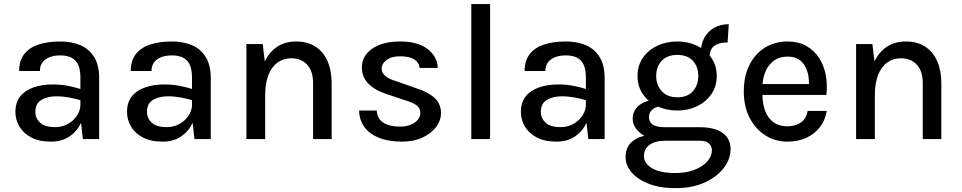

<svg xmlns="http://www.w3.org/2000/svg" viewBox="-20 -704 4868 972"><path d="M399.5 0 387 -110.5V-311Q387 -370 362.2 -396.8Q337.5 -423.5 285 -423.5Q255 -423.5 231.8 -414.8Q208.5 -406 195.2 -388.5Q182 -371 182 -344.5H77Q77 -397.5 103 -430.5Q129 -463.5 175.8 -478.8Q222.5 -494 285 -494Q343.5 -494 387.8 -474.8Q432 -455.5 457 -414.5Q482 -373.5 482 -308.5V0ZM238 13Q177.5 13 137.5 -8.5Q97.5 -30 77.8 -64.2Q58 -98.5 58 -137.5Q58 -185 82.2 -215.8Q106.5 -246.5 149.5 -261.5Q192.5 -276.5 248.5 -276.5Q287 -276.5 323.8 -269.5Q360.5 -262.5 395.5 -251V-193.5Q367 -204 331.5 -210.2Q296 -216.5 265.5 -216.5Q220 -216.5 189.5 -198.2Q159 -180 159 -137.5Q159 -105.5 182.8 -83Q206.5 -60.5 259 -60.5Q297 -60.5 326 -77.8Q355 -95 371 -121Q387 -147 387 -173H410Q410 -123.5 389.8 -81Q369.5 -38.5 331.2 -12.8Q293 13 238 13Z M964.5 0 952 -110.5V-311Q952 -370 927.2 -396.8Q902.5 -423.5 850 -423.5Q820 -423.5 796.8 -414.8Q773.5 -406 760.2 -388.5Q747 -371 747 -344.5H642Q642 -397.5 668 -430.5Q694 -463.5 740.8 -478.8Q787.5 -494 850 -494Q908.5 -494 952.8 -474.8Q997 -455.5 1022 -414.5Q1047 -373.5 1047 -308.5V0ZM803 13Q742.5 13 702.5 -8.5Q662.5 -30 642.8 -64.2Q623 -98.5 623 -137.5Q623 -185 647.2 -215.8Q671.5 -246.5 714.5 -261.5Q757.5 -276.5 813.5 -276.5Q852 -276.5 888.8 -269.5Q925.5 -262.5 960.5 -251V-193.5Q932 -204 896.5 -210.2Q861 -216.5 830.5 -216.5Q785 -216.5 754.5 -198.2Q724 -180 724 -137.5Q724 -105.5 747.8 -83Q771.5 -60.5 824 -60.5Q862 -60.5 891 -77.8Q920 -95 936 -121Q952 -147 952 -173H975Q975 -123.5 954.8 -81Q934.5 -38.5 896.2 -12.8Q858 13 803 13Z M1565 0V-282Q1565 -344.5 1534.8 -376.8Q1504.5 -409 1454.5 -409Q1414.5 -409 1384.8 -387.2Q1355 -365.5 1338.8 -323.8Q1322.5 -282 1322.5 -222H1288.5Q1288.5 -310.5 1311.2 -371Q1334 -431.5 1376.5 -462.8Q1419 -494 1479 -494Q1537 -494 1577.2 -467.8Q1617.5 -441.5 1638.2 -394Q1659 -346.5 1659 -282V0ZM1227.5 0V-481H1310L1322.5 -377V0Z M2015.5 13Q1945.5 13 1897.5 -6.8Q1849.5 -26.5 1824.2 -61.8Q1799 -97 1798 -144.5H1887.5Q1889.5 -103 1920.5 -83Q1951.5 -63 2005.5 -63Q2034.5 -63 2057.5 -72Q2080.5 -81 2094.2 -96.8Q2108 -112.5 2108 -131.5Q2108 -156 2089.8 -170.2Q2071.5 -184.5 2032 -196L1933.5 -229Q1874.5 -249 1843.2 -282.2Q1812 -315.5 1812 -362Q1812 -421.5 1864.8 -457.8Q1917.5 -494 2005.5 -494Q2095 -494 2144.5 -456Q2194 -418 2196 -360H2104.5Q2101 -388.5 2076.2 -403.8Q2051.5 -419 2005.5 -419Q1961 -419 1936.5 -400Q1912 -381 1912 -357Q1912 -314 1986 -293L2089.5 -256.5Q2148.5 -237.5 2180.5 -207.8Q2212.5 -178 2212.5 -131.5Q2212.5 -94.5 2188 -61.5Q2163.5 -28.5 2119.2 -7.8Q2075 13 2015.5 13Z M2366 0V-683.5H2461V0Z M2958.5 0 2946 -110.5V-311Q2946 -370 2921.2 -396.8Q2896.5 -423.5 2844 -423.5Q2814 -423.5 2790.8 -414.8Q2767.5 -406 2754.2 -388.5Q2741 -371 2741 -344.5H2636Q2636 -397.5 2662 -430.5Q2688 -463.5 2734.8 -478.8Q2781.5 -494 2844 -494Q2902.5 -494 2946.8 -474.8Q2991 -455.5 3016 -414.5Q3041 -373.5 3041 -308.5V0ZM2797 13Q2736.5 13 2696.5 -8.5Q2656.5 -30 2636.8 -64.2Q2617 -98.5 2617 -137.5Q2617 -185 2641.2 -215.8Q2665.5 -246.5 2708.5 -261.5Q2751.5 -276.5 2807.5 -276.5Q2846 -276.5 2882.8 -269.5Q2919.5 -262.5 2954.5 -251V-193.5Q2926 -204 2890.5 -210.2Q2855 -216.5 2824.5 -216.5Q2779 -216.5 2748.5 -198.2Q2718 -180 2718 -137.5Q2718 -105.5 2741.8 -83Q2765.5 -60.5 2818 -60.5Q2856 -60.5 2885 -77.8Q2914 -95 2930 -121Q2946 -147 2946 -173H2969Q2969 -123.5 2948.8 -81Q2928.5 -38.5 2890.2 -12.8Q2852 13 2797 13Z M3398.5 248.5Q3321 248.5 3264.5 226.5Q3208 204.5 3177.5 168.8Q3147 133 3147 90.5Q3147 36.5 3186.5 7.8Q3226 -21 3287 -21L3348.5 8.5Q3296.5 8.5 3268.2 29.2Q3240 50 3240 86Q3240 123.5 3281.2 147.8Q3322.5 172 3398.5 172Q3454 172 3495.8 155.8Q3537.5 139.5 3560.8 113Q3584 86.5 3584 57Q3584 36.5 3569.2 22.5Q3554.5 8.5 3524.5 8.5H3348.5Q3299.5 8.5 3262.2 -6.8Q3225 -22 3204 -47.5Q3183 -73 3183 -103Q3183 -133.5 3199.8 -155Q3216.5 -176.5 3244.8 -187.8Q3273 -199 3306.5 -199L3328 -166Q3313.5 -166 3299 -159.8Q3284.5 -153.5 3275 -141.2Q3265.5 -129 3265.5 -110Q3265.5 -88 3283.5 -74Q3301.5 -60 3348.5 -60H3524.5Q3596.5 -60 3637.5 -31.5Q3678.5 -3 3678.5 51.5Q3678.5 100.5 3644.5 145.8Q3610.5 191 3547.8 219.8Q3485 248.5 3398.5 248.5ZM3409 -144.5Q3353 -144.5 3307.2 -166.2Q3261.5 -188 3234.5 -227.5Q3207.5 -267 3207.5 -319Q3207.5 -372 3234.5 -411.2Q3261.5 -450.5 3307.2 -472.2Q3353 -494 3409 -494Q3463.5 -494 3508.8 -472.2Q3554 -450.5 3581.2 -411.2Q3608.5 -372 3608.5 -319Q3608.5 -267 3581.2 -227.5Q3554 -188 3508.8 -166.2Q3463.5 -144.5 3409 -144.5ZM3409 -211.5Q3460.5 -211.5 3487.8 -242.2Q3515 -273 3515 -319Q3515 -367 3487.5 -396.5Q3460 -426 3409 -426Q3358 -426 3330 -396.5Q3302 -367 3302 -319Q3302 -273 3330.2 -242.2Q3358.5 -211.5 3409 -211.5ZM3572.5 -417 3528 -438.5Q3528 -481.5 3546 -513.5Q3564 -545.5 3596 -563.5Q3628 -581.5 3669.5 -581.5L3663.5 -489Q3619 -489 3595.8 -471.5Q3572.5 -454 3572.5 -417Z M3966 13Q3904 13 3854 -19Q3804 -51 3774.8 -108Q3745.5 -165 3745.5 -240.5Q3745.5 -319.5 3774.5 -376.2Q3803.5 -433 3853.5 -463.5Q3903.5 -494 3966 -494Q4022 -494 4062 -471.5Q4102 -449 4126.8 -410.5Q4151.5 -372 4160.5 -323.5Q4169.5 -275 4163.5 -223.5H3821.5V-278.5H4098.5L4075.5 -263.5Q4077 -290 4072.8 -317.2Q4068.5 -344.5 4056.5 -367.2Q4044.5 -390 4022.8 -403.8Q4001 -417.5 3967.5 -417.5Q3926 -417.5 3897.5 -396.5Q3869 -375.5 3854.5 -340.2Q3840 -305 3840 -263V-224.5Q3840 -178 3853.8 -142Q3867.5 -106 3895.8 -85.2Q3924 -64.5 3966 -64.5Q4007.5 -64.5 4034.8 -84Q4062 -103.5 4068.5 -142.5H4165.5Q4158 -95.5 4131 -60.5Q4104 -25.5 4061.8 -6.2Q4019.5 13 3966 13Z M4651.5 0V-282Q4651.5 -344.5 4621.2 -376.8Q4591 -409 4541 -409Q4501 -409 4471.2 -387.2Q4441.5 -365.5 4425.2 -323.8Q4409 -282 4409 -222H4375Q4375 -310.5 4397.8 -371Q4420.5 -431.5 4463 -462.8Q4505.5 -494 4565.5 -494Q4623.5 -494 4663.8 -467.8Q4704 -441.5 4724.8 -394Q4745.5 -346.5 4745.5 -282V0ZM4314 0V-481H4396.5L4409 -377V0Z"/></svg>

Font: Karla Medium
Style: Regular
Weight: 500
Designer: Jonathan Pinhorn
Version: Version 2.001